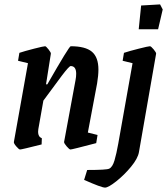

<svg xmlns="http://www.w3.org/2000/svg" viewBox="-20 -670 759 872"><path d="M379 -68 423 -57 417 -20Q307 9 300 9Q295 9 283 -5Q271 -19 271 -25L323 -306Q326 -321 326 -335Q326 -370 301 -370Q294 -370 261 -326.5Q228 -283 177 -213L154 -83Q153 -79 153 -71Q153 -49 170 -42L169 -14Q78 9 71 9Q66 9 54 -5Q42 -19 43 -25L107 -383L62 -394L68 -430Q92 -438 135 -449Q178 -460 185 -460Q189 -460 200.5 -445.5Q212 -431 211 -426L189 -287H195Q294 -460 301 -460Q368 -460 397.5 -435Q427 -410 427 -354Q427 -327 421 -291ZM362 147 376 102Q465 102 476 96Q491 89 500 58.5Q509 28 517 -17L582 -383L537 -394L543 -430Q567 -438 610.5 -449Q654 -460 661 -460Q666 -460 678 -445.5Q690 -431 689 -426L611 21Q606 50 575 87.5Q544 125 508 153.5Q472 182 457 182Q441 182 362 147ZM621 -645 707 -650 719 -627 698 -537H610Z"/></svg>

Font: Grenze Medium
Style: Italic
Weight: 500
Italic angle: -10°
Designer: Renata Polastri
Foundry: Omnibus-Type
Version: Version 1.002; ttfautohint (v1.8)